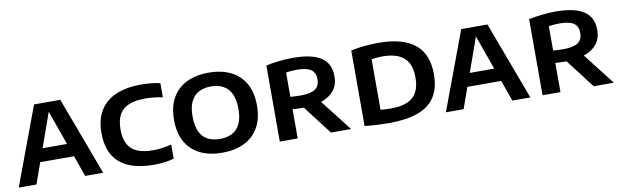

<svg xmlns="http://www.w3.org/2000/svg" viewBox="-41 -1018 4656 1441"><g transform="rotate(-10 2286.5 -297.0)"><path d="M13.5 0 235 -595H435L657 0H520L327 -542H341.5L148.5 0ZM171 -160 202.5 -260H467.5L498 -160Z M1044.5 7.5Q933.5 7.5 855.8 -24.5Q778 -56.5 737 -123.8Q696 -191 696 -296.5Q696 -396.5 737.2 -464.8Q778.5 -533 857.8 -567.8Q937 -602.5 1051 -602.5Q1089 -602.5 1125.5 -599Q1162 -595.5 1196.5 -587.5V-479.5Q1164.5 -486.5 1131 -490.2Q1097.5 -494 1061.5 -494Q987 -494 938 -473.2Q889 -452.5 865.2 -409Q841.5 -365.5 841.5 -297.5Q841.5 -227 865.5 -183.8Q889.5 -140.5 937 -120.8Q984.5 -101 1055.5 -101Q1092 -101 1126.8 -106Q1161.5 -111 1196.5 -120V-12Q1163 -2.5 1123.8 2.5Q1084.5 7.5 1044.5 7.5Z M1565 7.5Q1469 7.5 1398.2 -26.5Q1327.5 -60.5 1288.5 -128.5Q1249.5 -196.5 1249.5 -297Q1249.5 -398 1288.5 -466Q1327.5 -534 1398.5 -568.2Q1469.5 -602.5 1565 -602.5Q1661.5 -602.5 1732.5 -568.2Q1803.5 -534 1842.5 -465.8Q1881.5 -397.5 1881.5 -297Q1881.5 -197 1842.2 -129Q1803 -61 1732 -26.8Q1661 7.5 1565 7.5ZM1565 -97.5Q1620 -97.5 1659.2 -118.2Q1698.5 -139 1719.2 -182.5Q1740 -226 1740 -295Q1740 -366 1718.8 -410.8Q1697.5 -455.5 1658.2 -476.5Q1619 -497.5 1565 -497.5Q1511.5 -497.5 1472.5 -477Q1433.5 -456.5 1412.2 -413Q1391 -369.5 1391 -300Q1391 -228 1411.8 -183.5Q1432.5 -139 1471.8 -118.2Q1511 -97.5 1565 -97.5Z M2003 0V-580Q2047 -589.5 2101 -595.8Q2155 -602 2209.5 -602Q2351.5 -602 2422 -555.8Q2492.5 -509.5 2492.5 -411.5Q2492.5 -348 2459.2 -305.5Q2426 -263 2363.8 -241.2Q2301.5 -219.5 2214 -219.5Q2195 -219.5 2176.5 -220.5Q2158 -221.5 2139.5 -222.5V0ZM2393 0 2181.5 -276H2331.5L2546.5 0ZM2217.5 -313.5Q2294 -313.5 2328.5 -337.2Q2363 -361 2363 -411Q2363 -463.5 2329 -486.2Q2295 -509 2222.5 -509Q2199.5 -509 2178.8 -507.2Q2158 -505.5 2139.5 -502V-317Q2161.5 -315.5 2177.8 -314.5Q2194 -313.5 2217.5 -313.5Z M2838 5.5Q2794 5.5 2744.5 3Q2695 0.5 2650 -4.5V-580Q2681 -587 2717 -591.8Q2753 -596.5 2790.2 -599Q2827.5 -601.5 2861 -601.5Q3043.5 -601.5 3136.8 -527Q3230 -452.5 3230 -297Q3230 -191 3186.2 -124.2Q3142.5 -57.5 3055.2 -26Q2968 5.5 2838 5.5ZM2870.5 -100Q2944.5 -100 2993 -120.5Q3041.5 -141 3065.5 -184.5Q3089.5 -228 3089.5 -298Q3089.5 -367.5 3065.2 -411Q3041 -454.5 2992.5 -475.2Q2944 -496 2871.5 -496Q2851 -496 2828.2 -494Q2805.5 -492 2789 -489V-104Q2807.5 -102 2828 -101Q2848.5 -100 2870.5 -100Z M3269 0 3490.5 -595H3690.5L3912.5 0H3775.5L3582.5 -542H3597L3404 0ZM3426.5 -160 3458 -260H3723L3753.5 -160Z M4005.5 0V-580Q4049.5 -589.5 4103.5 -595.8Q4157.5 -602 4212 -602Q4354 -602 4424.5 -555.8Q4495 -509.5 4495 -411.5Q4495 -348 4461.8 -305.5Q4428.5 -263 4366.2 -241.2Q4304 -219.5 4216.5 -219.5Q4197.5 -219.5 4179 -220.5Q4160.5 -221.5 4142 -222.5V0ZM4395.5 0 4184 -276H4334L4549 0ZM4220 -313.5Q4296.5 -313.5 4331 -337.2Q4365.5 -361 4365.5 -411Q4365.5 -463.5 4331.5 -486.2Q4297.5 -509 4225 -509Q4202 -509 4181.2 -507.2Q4160.5 -505.5 4142 -502V-317Q4164 -315.5 4180.2 -314.5Q4196.5 -313.5 4220 -313.5Z"/></g></svg>

Font: Encode Sans SC SemiExpanded SemiBold
Style: Regular
Weight: 600
Width: 6
Designer: Multiple Designers
Foundry: Impallari Type
Version: Version 3.002